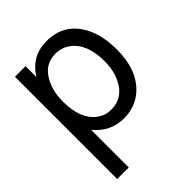

<svg xmlns="http://www.w3.org/2000/svg" viewBox="-214 -653 985 985"><g transform="rotate(-45 278.0 -160.5)"><path d="M54 218V-524H131V-445Q189 -539 298 -539Q425 -539 485 -428Q523 -357 523 -253Q523 -99 434 -24Q396 8 343 19Q324 23 299 23Q202 23 138 -55V218ZM284 -461Q201 -461 162 -377Q138 -327 138 -258Q138 -133 207 -81Q241 -55 284 -55Q369 -55 409 -134Q436 -185 436 -255Q436 -382 365 -435Q330 -461 284 -461Z"/></g></svg>

Font: Ekushey Lal Sabuj Normal
Style: Regular
Weight: 400
Designer: Al Mamun Sumon
Foundry: Al Mamun Sumon
Version: Version 1.0